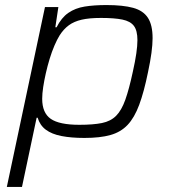

<svg xmlns="http://www.w3.org/2000/svg" viewBox="-20 -538 679 760"><path d="M7 202 158 -510H211L199 -430H204Q223 -468 250.5 -487Q278 -506 315 -512Q352 -518 401 -518Q467 -518 507 -507Q547 -496 565.5 -467.5Q584 -439 584 -387Q584 -362 579.5 -328.5Q575 -295 566 -253Q550 -174 531 -123Q512 -72 485 -43.5Q458 -15 417 -3.5Q376 8 314 8Q262 8 223.5 0.5Q185 -7 161.5 -24.5Q138 -42 129 -72H125L67 202ZM294 -44Q349 -44 383.5 -51Q418 -58 439.5 -79.5Q461 -101 476 -143Q491 -185 506 -255Q515 -295 519.5 -326Q524 -357 524 -379Q524 -417 510 -435.5Q496 -454 464.5 -460.5Q433 -467 380 -467Q333 -467 303 -460Q273 -453 252.5 -438Q232 -423 216 -398Q206 -382 195.5 -357.5Q185 -333 176.5 -305Q168 -277 161.5 -248.5Q155 -220 151 -193.5Q147 -167 147 -147Q147 -91 181 -67.5Q215 -44 294 -44Z"/></svg>

Font: Saira SemiExpanded Light
Style: Italic
Weight: 300
Width: 6
Italic angle: -12°
Designer: Hector Gatti with collaboration of the Omnibus-Type team
Foundry: Omnibus-Type
Version: Version 1.101